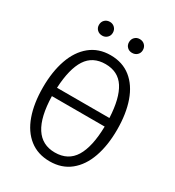

<svg xmlns="http://www.w3.org/2000/svg" viewBox="-209 -1004 1034 1136"><g transform="rotate(30 307.5 -436.5)"><path d="M307.7 10.3Q225.6 10.3 169 -34.4Q112.3 -79 83.6 -160Q54.9 -241 54.9 -349.7Q54.9 -456.9 83.6 -539.2Q112.3 -621.5 169.2 -667.9Q226.2 -714.4 307.7 -714.4Q389.7 -714.4 446.4 -669Q503.1 -623.6 531.8 -541.8Q560.5 -460 560.5 -351.3Q560.5 -244.1 531.8 -162.6Q503.1 -81 446.4 -35.4Q389.7 10.3 307.7 10.3ZM128.2 -388.7H486.2Q480 -520.5 437.2 -587.2Q394.4 -653.8 307.7 -653.8Q221 -653.8 177.9 -587.4Q134.9 -521 128.2 -388.7ZM487.2 -330.8H126.7Q133.3 -50.3 307.7 -50.3Q397.9 -50.3 441.3 -121Q484.6 -191.8 487.2 -330.8ZM156.9 -835.4Q156.9 -856.4 170.5 -869.7Q184.1 -883.1 205.1 -883.1Q224.6 -883.1 238.2 -869.7Q251.8 -856.4 251.8 -835.4Q251.8 -815.4 238.2 -802.3Q224.6 -789.2 205.1 -789.2Q184.1 -789.2 170.5 -802.3Q156.9 -815.4 156.9 -835.4ZM362.1 -835.4Q362.1 -856.4 375.4 -869.7Q388.7 -883.1 408.7 -883.1Q429.7 -883.1 443.3 -869.7Q456.9 -856.4 456.9 -835.4Q456.9 -815.4 443.3 -802.3Q429.7 -789.2 408.7 -789.2Q388.7 -789.2 375.4 -802.3Q362.1 -815.4 362.1 -835.4Z"/></g></svg>

Font: Fira Code Fixed Light
Style: Regular
Weight: 300
Monospace: yes
Designer: Carrois Corporate, Edenspiekermann AG, Nikita Prokopov
Foundry: Carrois Corporate, Edenspiekermann AG, Nikita Prokopov
Version: Version 5.002